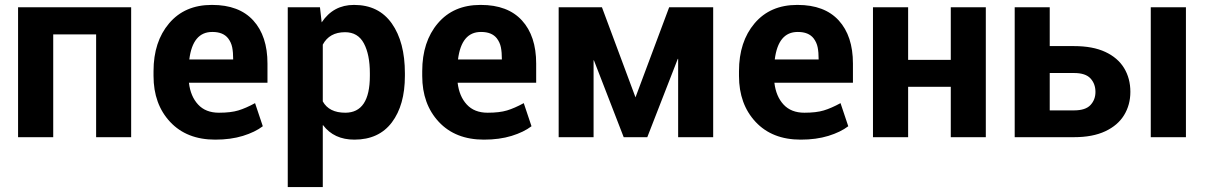

<svg xmlns="http://www.w3.org/2000/svg" viewBox="-20 -558 4913 781"><path d="M513.5 0H371V-418H196.5V0H53.5V-528.5H513.5Z M855.5 10Q739.5 10 672 -62.2Q604.5 -134.5 604.5 -249V-268.5Q604.5 -388.5 668 -463.2Q731.5 -538 841 -538H843Q952.5 -538 1010.2 -474.8Q1068 -411.5 1068 -299.5V-221.5H748.5Q755 -166 785.8 -132.8Q816.5 -99.5 870.5 -99.5Q919 -99.5 949.5 -108.8Q980 -118 1017.5 -138.5L1049 -44.5Q1017.5 -20.5 968 -5.2Q918.5 10 855.5 10ZM928.5 -316Q928.5 -345.5 924.5 -365.5Q920.5 -385.5 908 -402Q887.5 -428 844.5 -428Q844 -428 843 -428Q764 -428 750 -316Z M1293 203H1150.5V-528.5H1281.5L1288.5 -467Q1336 -538 1419.5 -538Q1420 -538 1420.5 -538Q1520.5 -538 1573.8 -462.5Q1627 -387 1627 -260V-249.5Q1627 -130.5 1574 -60.2Q1521 10 1421.5 10Q1338.5 10 1294 -49L1293 -48.5ZM1384.5 -99.5Q1484.5 -99.5 1484.5 -249.5V-260Q1484.5 -336 1460.2 -381.5Q1436 -427 1383.5 -427Q1320 -427 1293 -376.5V-145.5Q1318.5 -99.5 1384.5 -99.5Z M1948.5 10Q1832.5 10 1765 -62.2Q1697.5 -134.5 1697.5 -249V-268.5Q1697.5 -388.5 1761 -463.2Q1824.5 -538 1934 -538H1936Q2045.5 -538 2103.2 -474.8Q2161 -411.5 2161 -299.5V-221.5H1841.5Q1848 -166 1878.8 -132.8Q1909.5 -99.5 1963.5 -99.5Q2012 -99.5 2042.5 -108.8Q2073 -118 2110.5 -138.5L2142 -44.5Q2110.5 -20.5 2061 -5.2Q2011.5 10 1948.5 10ZM2021.5 -316Q2021.5 -345.5 2017.5 -365.5Q2013.5 -385.5 2001 -402Q1980.5 -428 1937.5 -428Q1937 -428 1936 -428Q1857 -428 1843 -316Z M2881 0H2738.5V-318.5H2737L2613 0H2517L2396 -312.5H2394.5V0H2252.5V-528.5H2428.5L2565 -162L2702 -528.5H2881Z M3237 10Q3121 10 3053.5 -62.2Q2986 -134.5 2986 -249V-268.5Q2986 -388.5 3049.5 -463.2Q3113 -538 3222.5 -538H3224.5Q3334 -538 3391.8 -474.8Q3449.5 -411.5 3449.5 -299.5V-221.5H3130Q3136.5 -166 3167.2 -132.8Q3198 -99.5 3252 -99.5Q3300.5 -99.5 3331 -108.8Q3361.5 -118 3399 -138.5L3430.5 -44.5Q3399 -20.5 3349.5 -5.2Q3300 10 3237 10ZM3310 -316Q3310 -345.5 3306 -365.5Q3302 -385.5 3289.5 -402Q3269 -428 3226 -428Q3225.5 -428 3224.5 -428Q3145.5 -428 3131.5 -316Z M3990 0H3847.5V-205H3674V0H3531V-528.5H3674V-314.5H3847.5V-528.5H3990Z M4349 0H4107.5V-528.5H4250V-370.5H4349Q4425 -370.5 4476 -346.8Q4527 -323 4552.5 -281Q4578 -239 4578 -184.5Q4578 -131.5 4552.5 -89.8Q4527 -48 4475.8 -24Q4424.5 0 4349 0ZM4804 0H4661V-528.5H4804ZM4349 -109Q4395.5 -109 4415.8 -130.8Q4436 -152.5 4436 -184Q4436 -217 4415.8 -239Q4395.5 -261 4349 -261H4250V-109Z"/></svg>

Font: Roberto Sans
Style: Bold
Weight: 700
Designer: Google (font) & Cristiano Sobral (main changes)
Version: Version 1.000;October 12, 2021;FontCreator 14.0.0.2814 64-bi